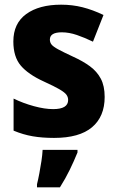

<svg xmlns="http://www.w3.org/2000/svg" viewBox="-20 -672 500 820"><path d="M427 -258Q427 -174 373 -128.5Q319 -83 211 -83Q160 -83 119.5 -90Q79 -97 38 -114V-251Q79 -231 125 -218.5Q171 -206 207 -206Q271 -206 271 -245Q271 -257 264 -267Q257 -277 235 -290Q213 -303 167 -324Q101 -354 69 -391.5Q37 -429 37 -495Q37 -572 92 -612Q147 -652 241 -652Q289 -652 332.5 -641Q376 -630 422 -608L377 -494Q342 -511 308.5 -522.5Q275 -534 244 -534Q193 -534 193 -503Q193 -491 200 -482Q207 -473 228 -461.5Q249 -450 292 -430Q334 -411 364 -389Q394 -367 410.5 -336Q427 -305 427 -258ZM311 -21Q296 16 278 53Q260 90 236 128H138V115Q143 95 148 68.5Q153 42 157 15.5Q161 -11 162 -32H311Z"/></svg>

Font: Noto Sans Telugu UI SemiCondensed ExtraBold
Style: Regular
Weight: 800
Width: 4
Designer: Jelle Bosma - Monotype Design Team
Foundry: Monotype Imaging Inc.
Version: Version 2.005; ttfautohint (v1.8.4.7-5d5b)